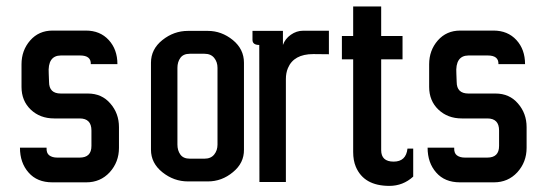

<svg xmlns="http://www.w3.org/2000/svg" viewBox="-20 -575 1733 606"><path d="M266.6 -372.6Q267.6 -399.9 232.9 -399.9H171.9Q129.9 -399.4 133.8 -342.8Q134.8 -328.1 134.8 -316.4Q134.8 -279.8 171.9 -279.8H257.3Q301.3 -279.8 328.1 -248.5Q355.5 -217.3 355.5 -173.8V-108.4Q355.5 -63.5 326.2 -31.2Q296.9 0.5 252.4 0.5H145Q97.2 0.5 70.3 -30.3Q43 -61 43 -108.9H127Q126 -91.8 135.5 -84.7Q145 -77.6 160.6 -77.6H231.4Q268.6 -77.6 268.6 -114.3V-163.1Q268.6 -201.2 231.4 -201.2H150.9Q106.4 -201.2 77.1 -229Q47.9 -256.8 47.9 -300.8V-372.1Q47.9 -416 75.2 -447.3Q102.5 -478.5 146 -478.5H251Q295.9 -478.5 323.2 -448.7Q350.6 -418.9 350.6 -372.6Z M750 -102.5Q750.5 -60.5 715.3 -31.7Q680.2 -2.4 636.2 -2.4H573.2Q528.8 -2.4 492.7 -31.2Q456.5 -60.1 456.5 -102.5V-377Q456.5 -419.9 492.7 -448.7Q528.8 -477.5 573.2 -477.5H636.2Q679.2 -477.5 714.8 -448.7Q750 -419.9 750 -377ZM666.5 -118.7V-360.8Q666.5 -379.4 656 -392.3Q645.5 -405.3 625.5 -405.3H579.1Q558.6 -405.3 549.3 -392.3Q540 -379.4 540 -360.8V-118.7Q540 -100.1 549.3 -87.2Q558.6 -74.2 579.1 -74.2H625.5Q645.5 -74.2 656 -87.2Q666.5 -100.1 666.5 -118.7Z M1018.1 -403.8 968.8 -404.3Q907.2 -404.3 888.7 -359.9Q882.3 -344.7 882.3 -325.2V-0.5H798.8L798.3 -433.1Q776.9 -433.1 776.9 -449.2V-477.5H873V-433.1Q879.9 -452.6 897.9 -465.3Q916 -478 936.5 -478H1018.1Z M1183.1 -101.1Q1183.1 -64.9 1222.4 -64.9Q1261.7 -64.9 1266.1 -106H1284.2V-17.6Q1252 11.7 1209 11.7Q1128.4 11.7 1103 -48.8Q1094.7 -68.4 1094.7 -95.2V-387.7H1059.1V-461.4H1094.7V-554.7H1183.1V-461.4H1250.5V-387.7H1183.1Z M1553.2 -372.6Q1554.2 -399.9 1519.5 -399.9H1458.5Q1416.5 -399.4 1420.4 -342.8Q1421.4 -328.1 1421.4 -316.4Q1421.4 -279.8 1458.5 -279.8H1543.9Q1587.9 -279.8 1614.7 -248.5Q1642.1 -217.3 1642.1 -173.8V-108.4Q1642.1 -63.5 1612.8 -31.2Q1583.5 0.5 1539.1 0.5H1431.6Q1383.8 0.5 1356.9 -30.3Q1329.6 -61 1329.6 -108.9H1413.6Q1412.6 -91.8 1422.1 -84.7Q1431.6 -77.6 1447.3 -77.6H1518.1Q1555.2 -77.6 1555.2 -114.3V-163.1Q1555.2 -201.2 1518.1 -201.2H1437.5Q1393.1 -201.2 1363.8 -229Q1334.5 -256.8 1334.5 -300.8V-372.1Q1334.5 -416 1361.8 -447.3Q1389.2 -478.5 1432.6 -478.5H1537.6Q1582.5 -478.5 1609.9 -448.7Q1637.2 -418.9 1637.2 -372.6Z"/></svg>

Font: Uroob
Style: Regular
Weight: 400
Designer: Hussain K H
Foundry: Swanthanthra Malayalam Computing(http://smc.org.in)
Version: Version 2.0.0+20200101